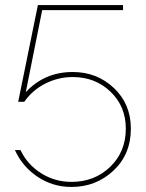

<svg xmlns="http://www.w3.org/2000/svg" viewBox="-20 -591 577 760"><path d="M263 149Q189 149 129 109Q69 69 39 3H61Q88 60 142.5 94.5Q197 129 263 129Q354 129 416 69.5Q478 10 478 -82Q478 -170 417.5 -228Q357 -286 268 -286Q211 -286 160 -260.5Q109 -235 76 -188H52L130 -571H467V-551H147L82 -226Q156 -306 268 -306Q364 -306 431 -242.5Q498 -179 498 -82Q498 20 429 84.5Q360 149 263 149Z"/></svg>

Font: Raleway-v4020 Thin
Style: Regular
Weight: 250
Designer: Matt McInerney, Pablo Impallari, Rodrigo Fuenzalida
Foundry: Matt McInerney, Pablo Impallari, Rodrigo Fuenzalida
Version: Version 4.020;PS 004.020;hotconv 1.0.88;makeotf.lib2.5.64775